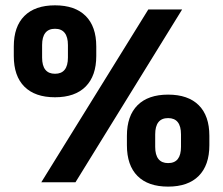

<svg xmlns="http://www.w3.org/2000/svg" viewBox="-20 -674 826 710"><path d="M132.7 0 528.4 -639H653.5L259.1 0ZM601.6 16.1Q527.7 16.1 488.5 -23.2Q449.3 -62.5 449.3 -136.8V-171.9Q449.3 -245.6 488.6 -284.9Q527.9 -324.1 601.6 -324.1Q675.5 -324.1 714.9 -285Q754.2 -245.9 754.2 -171.9V-136.8Q754.2 -63.2 714.9 -23.5Q675.5 16.1 601.6 16.1ZM601.6 -70.9Q625.7 -70.9 637.5 -86Q649.3 -101.1 649.3 -130.9V-177.2Q649.3 -207.1 637.4 -222.2Q625.5 -237.3 601.6 -237.3Q577.7 -237.3 565.8 -222.2Q553.9 -207.1 553.9 -177.2V-130.9Q553.9 -101.1 565.9 -86Q577.9 -70.9 601.6 -70.9ZM183.4 -314.3Q109.6 -314.3 70.3 -353.5Q31 -392.7 31 -466.9V-502.2Q31 -576 70.3 -615.1Q109.6 -654.3 183.4 -654.3Q257.3 -654.3 296.7 -615.1Q336 -576 336 -502.2V-466.9Q336 -393.5 296.7 -353.9Q257.3 -314.3 183.4 -314.3ZM183.4 -401.2Q207.3 -401.2 219.2 -416.2Q231.2 -431.2 231.2 -461.1V-507.5Q231.2 -537.2 219.2 -552.4Q207.3 -567.6 183.4 -567.6Q159.6 -567.6 147.6 -552.4Q135.7 -537.2 135.7 -507.5V-461.1Q135.7 -431.2 147.7 -416.2Q159.7 -401.2 183.4 -401.2Z"/></svg>

Font: Anek Gujarati Medium
Style: Regular
Weight: 500
Designer: Mrunmayee Ghaisas (Gujarati), Yesha Goshar (Latin)
Foundry: Ek Type
Version: Version 1.003